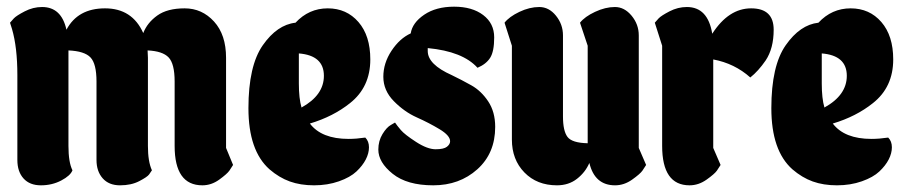

<svg xmlns="http://www.w3.org/2000/svg" viewBox="-20 -555 2711 575"><path d="M185 -118Q185 -69 197 -45Q191 -29 163.5 -14.5Q136 0 102.5 0Q69 0 50.5 -20.5Q32 -41 32 -76V-330Q32 -413 16 -468L10 -487Q14 -492 21.5 -500Q29 -508 54 -521Q79 -534 106 -534Q164 -534 179 -466Q213 -530 294.5 -530Q376 -530 409 -456Q421 -487 451 -508.5Q481 -530 533 -530Q585 -530 621 -490.5Q657 -451 657 -382V-112L678 -61Q674 -54 667 -44Q660 -34 636.5 -17Q613 0 586 0Q503 0 503 -118V-311Q503 -364 485 -383Q467 -402 422 -404L423 -382V-118Q423 -71 435 -45Q432 -40 426.5 -32.5Q421 -25 397 -12.5Q373 0 339.5 0Q306 0 287.5 -21Q269 -42 269 -76V-311Q269 -364 251 -383Q233 -402 185 -404Z M1074 -143Q1085 -132 1085 -114Q1085 -96 1075.5 -77.5Q1066 -59 1047.5 -41.5Q1029 -24 995 -12Q961 0 920.5 0Q880 0 848 -11.5Q816 -23 787 -48Q724 -104 724 -231Q724 -358 767 -419.5Q810 -481 865 -487Q905 -530 961.5 -530Q1018 -530 1053.5 -489Q1089 -448 1089 -377Q1089 -294 1028 -246Q978 -206 908 -185Q943 -139 1024 -139Q1047 -139 1074 -143ZM950 -328Q950 -389 875 -395V-305Q875 -260 883 -233Q950 -270 950 -328Z M1261 -402Q1261 -362 1333 -330Q1362 -316 1391.5 -299.5Q1421 -283 1442 -251.5Q1463 -220 1463 -175Q1463 -96 1409.5 -48Q1356 0 1277.5 0Q1199 0 1156 -34.5Q1113 -69 1113 -107Q1113 -133 1125.5 -153.5Q1138 -174 1151 -181L1163 -188Q1169 -179 1180.5 -165.5Q1192 -152 1226 -130Q1260 -108 1284.5 -108Q1309 -108 1318.5 -115.5Q1328 -123 1328 -132Q1328 -149 1296.5 -168Q1265 -187 1228 -203.5Q1191 -220 1159.5 -252Q1128 -284 1128 -325Q1128 -366 1152.5 -403Q1177 -440 1210 -455Q1215 -487 1250.5 -511Q1286 -535 1340 -535Q1394 -535 1427 -510Q1460 -485 1460 -443Q1460 -401 1448 -382Q1436 -363 1410 -352Q1366 -401 1261 -411Z M1893 -449V-112L1915 -61Q1911 -54 1904 -44Q1897 -34 1873 -17Q1849 0 1822 0Q1761 0 1745 -67Q1733 -39 1708 -19.5Q1683 0 1648 0Q1588 0 1550.5 -38.5Q1513 -77 1513 -137V-418L1491 -487Q1505 -505 1535.5 -519.5Q1566 -534 1595 -534Q1624 -534 1645 -508Q1666 -482 1666 -449V-206Q1666 -163 1679.5 -145Q1693 -127 1740 -126V-418L1717 -487Q1731 -505 1762 -519.5Q1793 -534 1821.5 -534Q1850 -534 1871.5 -508Q1893 -482 1893 -449Z M2045 0Q1963 0 1963 -118V-418L1941 -487Q1945 -492 1952.5 -500Q1960 -508 1985 -521Q2010 -534 2037 -534Q2100 -534 2113 -454Q2162 -530 2229.5 -530Q2297 -530 2297 -466Q2297 -410 2273 -374Q2251 -342 2227 -323Q2180 -365 2116 -377V-112L2138 -61Q2134 -54 2127 -44Q2120 -34 2096 -17Q2072 0 2045 0Z M2640 -143Q2651 -132 2651 -114Q2651 -96 2641.5 -77.5Q2632 -59 2613.5 -41.5Q2595 -24 2561 -12Q2527 0 2486.5 0Q2446 0 2414 -11.5Q2382 -23 2353 -48Q2290 -104 2290 -231Q2290 -358 2333 -419.5Q2376 -481 2431 -487Q2471 -530 2527.5 -530Q2584 -530 2619.5 -489Q2655 -448 2655 -377Q2655 -294 2594 -246Q2544 -206 2474 -185Q2509 -139 2590 -139Q2613 -139 2640 -143ZM2516 -328Q2516 -389 2441 -395V-305Q2441 -260 2449 -233Q2516 -270 2516 -328Z"/></svg>

Font: Chela One
Style: Regular
Weight: 400
Designer: Miguel Hernandez
Foundry: LatinoType
Version: Version 1.001